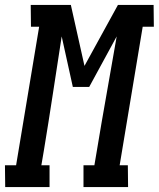

<svg xmlns="http://www.w3.org/2000/svg" viewBox="-66 -755 641 775"><path d="M-45 0 -46 -88H-1L92 -647H59L58 -735H220L275 -489L410 -735H554L555 -647H510L417 -88H450L451 0H271V-88H315L325 -147Q344 -262 364.5 -377Q385 -492 405 -608L294 -404H228L183 -608Q165 -492 147.5 -377Q130 -262 111 -147L101 -88H134V0Z"/></svg>

Font: Iosevka Curly Slab Semibold
Style: Italic
Weight: 600
Italic angle: -9°
Monospace: yes
Designer: Belleve Invis
Foundry: Belleve Invis
Version: Version 22.1.2; ttfautohint (v1.8.4)